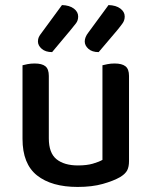

<svg xmlns="http://www.w3.org/2000/svg" viewBox="-20 -725 599 759"><path d="M69 -467Q76 -469 89 -471.5Q102 -474 117 -474Q146 -474 159.5 -463Q173 -452 173 -425V-178Q173 -120 203.5 -95.5Q234 -71 288 -71Q323 -71 347 -78Q371 -85 385 -93V-467Q393 -469 405.5 -471.5Q418 -474 433 -474Q462 -474 476 -463Q490 -452 490 -425V-88Q490 -66 483 -52Q476 -38 455 -25Q429 -10 386.5 2Q344 14 287 14Q184 14 126.5 -31.5Q69 -77 69 -176ZM225 -705Q255 -704 272 -691Q289 -678 289 -660Q289 -644 280.5 -633Q272 -622 258 -605L186 -519Q160 -519 145 -532Q130 -545 130 -561Q130 -571 133.5 -578.5Q137 -586 145 -596ZM409 -705Q439 -704 456 -691Q473 -678 473 -660Q473 -645 465 -633.5Q457 -622 443 -605L370 -519Q344 -519 329.5 -532Q315 -545 315 -561Q315 -578 329 -596Z"/></svg>

Font: Baloo Tammudu 2 Medium
Style: Regular
Weight: 500
Designer: Maithili Shingre, Omkar Shende and Ek Type
Foundry: Ek Type
Version: Version 1.640;hotconv 1.0.111;makeotfexe 2.5.65597; ttfautoh